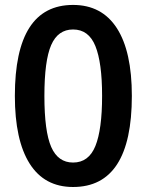

<svg xmlns="http://www.w3.org/2000/svg" viewBox="-20 -745 591 775"><path d="M274.9 9.8Q159.2 9.8 99.6 -84.7Q40 -179.2 40 -357.9Q40 -725.1 274.9 -725.1Q391.1 -725.1 451.7 -631.3Q512.2 -537.6 512.2 -357.9Q512.2 9.8 274.9 9.8ZM274.9 -88.9Q337.9 -88.9 365 -155.5Q392.1 -222.2 392.1 -357.9Q392.1 -492.2 365 -559.1Q337.9 -626 274.9 -626Q213.9 -626 186.5 -563Q159.2 -500 159.2 -357.9Q159.2 -214.4 186.8 -151.6Q214.4 -88.9 274.9 -88.9Z"/></svg>

Font: Droid Sans TV
Style: Bold
Weight: 600
Version: Version 1.00